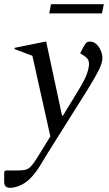

<svg xmlns="http://www.w3.org/2000/svg" viewBox="-53 -659 520 919"><path d="M-5 240Q-33 240 -33 211V163L-26 157H22Q47 157 61.5 155Q76 153 86.5 145Q97 137 109.5 119.5Q122 102 141 70L188 -6L102 -392L17 -424V-430L165 -460H168L244 -105H248L320 -223Q353 -277 363 -305.5Q373 -334 373 -353Q373 -369 365 -378.5Q357 -388 345 -395L332 -403V-407L348 -437Q356 -451 361.5 -455.5Q367 -460 378 -460Q395 -460 408.5 -447.5Q422 -435 429.5 -416.5Q437 -398 437 -381Q437 -357 419.5 -322.5Q402 -288 365 -228L172 79Q158 102 149 117Q140 132 130.5 147Q121 162 103 183Q78 212 49 226Q20 240 -5 240ZM183 -595 191 -639H444L435 -595Z"/></svg>

Font: Spectral
Style: Italic
Weight: 400
Italic angle: -10°
Designer: Jean-Baptiste Levee
Foundry: Production Type
Version: Version 2.001